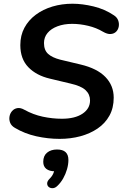

<svg xmlns="http://www.w3.org/2000/svg" viewBox="-20 -735 671 1030"><path d="M300 10Q237 10 174.5 -4Q112 -18 60 -49Q41 -60 34.5 -76.5Q28 -93 31 -110Q34 -127 45 -139.5Q56 -152 73 -155Q90 -158 111 -146Q158 -120 209.5 -109Q261 -98 312 -98Q382 -98 422.5 -125Q463 -152 463 -196Q463 -229 439 -251.5Q415 -274 357 -287L248 -313Q175 -330 132 -374.5Q89 -419 89 -493Q89 -545 111 -586Q133 -627 172 -656Q211 -685 261.5 -700Q312 -715 369 -715Q422 -715 482 -700.5Q542 -686 591 -653Q608 -642 614 -625.5Q620 -609 617 -592.5Q614 -576 603 -565Q592 -554 574 -552.5Q556 -551 532 -565Q497 -586 453 -596.5Q409 -607 367 -607Q323 -607 288.5 -594Q254 -581 235 -558Q216 -535 216 -504Q216 -466 238 -446Q260 -426 303 -415L412 -389Q501 -368 545.5 -322Q590 -276 590 -211Q590 -156 567 -114.5Q544 -73 503.5 -45.5Q463 -18 411 -4Q359 10 300 10ZM288 262Q276 274 263 274.5Q250 275 241.5 268Q233 261 233 249Q233 237 246 224Q260 210 266.5 194.5Q273 179 275 163L276 184Q245 184 228.5 171Q212 158 212 133Q212 101 232.5 84Q253 67 286 67Q347 67 347 123Q347 147 339.5 173Q332 199 319 222Q306 245 288 262Z"/></svg>

Font: Nunito Variable Extra Light
Style: Italic
Weight: 200
Italic angle: -9°
Designer: Vernon Adams
Foundry: Vernon Adams
Version: Version 3.602